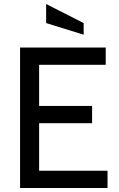

<svg xmlns="http://www.w3.org/2000/svg" viewBox="-20 -937 594 957"><path d="M80 -700H507V-614H175V-409H439V-323H175V-86H516V0H80ZM210 -822V-917L397 -822V-764Z"/></svg>

Font: Cabin
Style: Regular
Weight: 400
Designer: Pablo Impallari
Foundry: Pablo Impallari. http://www.impallari.com Igino Marini. http://www.ikern.com
Version: Version 2.001